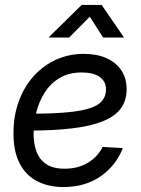

<svg xmlns="http://www.w3.org/2000/svg" viewBox="-20 -755 578 787"><path d="M240.2 11.7Q179.2 11.7 132.8 -12Q86.4 -35.6 60.8 -84.7Q35.2 -133.8 35.2 -208.5Q35.2 -280.3 57.1 -340.1Q79.1 -399.9 118.4 -443.4Q157.7 -486.8 210.2 -510.5Q262.7 -534.2 324.2 -534.2Q377 -534.2 416 -516.8Q455.1 -499.5 477.1 -467Q499 -434.6 499 -389.2Q499 -342.3 474.6 -309.8Q450.2 -277.3 400.6 -257.6Q351.1 -237.8 275.1 -228.8Q199.2 -219.7 96.2 -219.7L107.9 -289.1Q197.3 -289.1 256.6 -294.7Q315.9 -300.3 350.6 -312.3Q385.3 -324.2 399.9 -343.3Q414.6 -362.3 414.6 -388.7Q414.6 -420.9 388.9 -439.5Q363.3 -458 315.4 -458Q263.2 -458 225.6 -436Q188 -414.1 164.3 -377.4Q140.6 -340.8 129.2 -295.9Q117.7 -251 117.7 -204.6Q117.7 -168 128.9 -135.5Q140.1 -103 168 -83.3Q195.8 -63.5 245.1 -63.5Q300.8 -63.5 341.3 -88.4Q381.8 -113.3 400.4 -152.8L483.4 -147.9Q455.6 -76.2 392.1 -32.2Q328.6 11.7 240.2 11.7ZM263.2 -601.1H179.7V-602.1L314.9 -734.9H396.5L487.8 -602.1V-601.1H402.8L348.1 -686.5Z"/></svg>

Font: Inter 28pt
Style: Italic
Weight: 400
Italic angle: -9.3988°
Designer: Rasmus Andersson
Foundry: rsms
Version: Version 4.001;git-66647c0bb